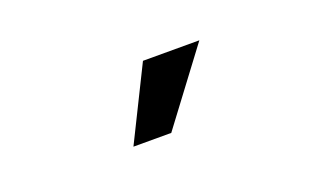

<svg xmlns="http://www.w3.org/2000/svg" viewBox="-37 -272 824 496"><g transform="rotate(-20 375.0 -24.0)"><path d="M371 76H267L366 -124H521Z"/></g></svg>

Font: Inconsolata ExtraExpanded Black
Style: Regular
Weight: 900
Width: 8
Monospace: yes
Designer: Raph Levien, Cyreal, Brenton Simpson
Foundry: Raph Levien, Cyreal, Google
Version: Version 3.001; ttfautohint (v1.8.2.53-6de2)